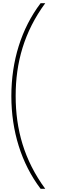

<svg xmlns="http://www.w3.org/2000/svg" viewBox="-20 -813 365 1201"><path d="M51 -212C51 7 113 208 234 368H263C131 188 78 -3 78 -213C78 -422 131 -613 263 -793H234C113 -633 51 -432 51 -212Z"/></svg>

Font: Noto Sans Kannada ExtraCondensed Thin
Style: Regular
Weight: 100
Width: 2
Designer: Jelle Bosma - Monotype Design Team
Foundry: Monotype Imaging Inc.
Version: Version 2.005